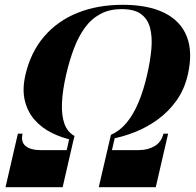

<svg xmlns="http://www.w3.org/2000/svg" viewBox="-20 -780 816 800"><path d="M286 -195.5Q239 -205 196.8 -225.8Q154.5 -246.5 124.8 -280Q95 -313.5 83.5 -360.5Q72 -407.5 86 -468.5Q108 -562.5 163.5 -627.5Q219 -692.5 302.5 -726.2Q386 -760 491.5 -760Q597.5 -760 665.2 -726.2Q733 -692.5 758.5 -627.5Q784 -562.5 762.5 -468.5Q748.5 -407.5 715.5 -361.2Q682.5 -315 637.5 -282.2Q592.5 -249.5 541 -229.2Q489.5 -209 438 -200L442 -218Q478.5 -234 506.8 -267.8Q535 -301.5 556.5 -352Q578 -402.5 593 -468.5Q606.5 -527 610.8 -577Q615 -627 605.2 -664Q595.5 -701 567.5 -721.5Q539.5 -742 487.5 -742Q435.5 -742 397.8 -721.5Q360 -701 333.2 -664Q306.5 -627 287.8 -577Q269 -527 255.5 -468.5Q240.5 -403 238.2 -351Q236 -299 248.5 -264.2Q261 -229.5 290.5 -213.5ZM3 0 54.5 -223H74Q66 -188 87.2 -171.2Q108.5 -154.5 147 -154.5H258L269.5 -206.5H288.5L241 0ZM391.5 0 440.5 -211H459.5L446.5 -154.5H557.5Q596 -154.5 624.2 -171.2Q652.5 -188 661 -223H680.5L629 0Z"/></svg>

Font: Bodoni Moda 11pt ExtraBold
Style: Italic
Weight: 800
Italic angle: -13°
Version: Version 2.004